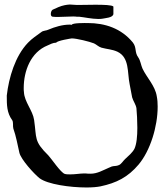

<svg xmlns="http://www.w3.org/2000/svg" viewBox="-20 -822 728 850"><path d="M363 8C388 8 410 6 425 3C495 -12 546 -37 594 -94C645 -155 678 -261 678 -350C678 -366 677 -381 674 -396C667 -442 630 -478 611 -518C604 -533 602 -554 592 -568C575 -591 586 -611 568 -634C517 -696 446 -720 368 -720C359 -720 298 -721 298 -712C294 -713 291 -713 288 -713C257 -713 223 -703 195 -691C186 -686 171 -687 163 -680C143 -665 122 -652 104 -633C47 -574 19 -478 10 -399C10 -357 10 -323 34 -290C40 -281 36 -263 39 -253C51 -220 58 -180 66 -145C74 -115 129 -54 155 -33C191 -6 290 8 363 8ZM291 -50C283 -50 274 -50 267 -52C249 -57 206 -122 194 -134C129 -198 143 -209 131 -291C125 -333 88 -371 86 -414C85 -420 85 -426 85 -432C85 -508 116 -591 191 -621C202 -626 215 -633 228 -633H229C232 -642 296 -652 298 -652C319 -652 376 -638 396 -630C407 -625 416 -615 429 -611C454 -604 476 -604 500 -593C554 -567 543 -501 554 -449C558 -430 561 -410 565 -391C569 -376 582 -358 584 -343C586 -321 588 -289 588 -256C588 -220 585 -184 575 -163C566 -146 548 -131 534 -118C525 -110 517 -95 506 -91C496 -86 485 -88 475 -85L461 -79C435 -68 411 -53 381 -53C374 -53 367 -53 360 -54H349C335 -54 313 -50 291 -50ZM266 -799C249 -796 228 -786 213 -779C208 -776 205 -768 205 -760C205 -754 207 -749 213 -748C221 -747 229 -747 238 -747C260 -747 282 -749 303 -749C309 -749 314 -749 320 -748H330C352 -746 387 -738 415 -738C420 -738 426 -738 432 -739C445 -742 480 -743 482 -760V-793C476 -800 439 -801 401 -801C366 -801 330 -800 321 -800C310 -800 299 -802 289 -802C283 -802 271 -800 266 -799Z"/></svg>

Font: Ancial
Style: Regular
Weight: 400
Designer: Daytona Mess (Anne-Dauphine Borione)
Foundry: Daytona Mess (Anne-Dauphine Borione)
Version: Version 1.000;Glyphs 3.2 (3192)